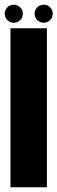

<svg xmlns="http://www.w3.org/2000/svg" viewBox="-37 -795 244 815"><path d="M7.5 0V-675H162V0ZM21.5 -698.5Q5.5 -698.5 -5.8 -709.8Q-17 -721 -17 -737Q-17 -752.5 -5.8 -763.8Q5.5 -775 21.5 -775Q37.5 -775 48.8 -763.8Q60 -752.5 60 -737Q60 -721 48.8 -709.8Q37.5 -698.5 21.5 -698.5ZM148.5 -698.5Q132.5 -698.5 121.2 -709.8Q110 -721 110 -737Q110 -752.5 121.2 -763.8Q132.5 -775 148.5 -775Q164.5 -775 175.8 -763.8Q187 -752.5 187 -737Q187 -721 175.8 -709.8Q164.5 -698.5 148.5 -698.5Z"/></svg>

Font: Anybody UltraCondensed ExtraBold
Style: Regular
Weight: 800
Width: 1
Designer: Tyler Finck
Foundry: Etcetera Type Company
Version: Version 1.010; ttfautohint (v1.8.3) -l 8 -r 50 -G 200 -x 14 